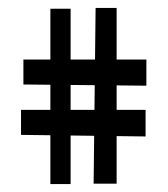

<svg xmlns="http://www.w3.org/2000/svg" viewBox="-20 -588 424 484"><path d="M349 -372V-438H39V-375ZM347 -244V-311H33V-248ZM216 -125H274V-568H221ZM107 -124H158V-566H107Z"/></svg>

Font: Englebert
Style: Regular
Weight: 400
Designer: Astigmatic (AOETI)
Foundry: Astigmatic (AOETI)
Version: Version 1.000